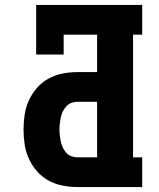

<svg xmlns="http://www.w3.org/2000/svg" viewBox="-20 -755 640 775"><path d="M292 0Q262 0 232 -6Q202 -12 175.5 -26.5Q149 -41 129 -64Q109 -87 96.5 -114.5Q84 -142 79.5 -172Q75 -202 75 -232Q75 -262 79.5 -292Q84 -322 96.5 -349.5Q109 -377 129 -400Q149 -423 175.5 -437.5Q202 -452 232 -458Q262 -464 292 -464H372V-615H237V-535H126V-735H554V-615H517V-120H554V0ZM292 -120H372V-344H292Q279 -344 267.5 -339.5Q256 -335 247.5 -325.5Q239 -316 233.5 -305Q228 -294 225.5 -281.5Q223 -269 221.5 -256.5Q220 -244 220 -232Q220 -220 221.5 -207.5Q223 -195 225.5 -183Q228 -171 233.5 -159.5Q239 -148 247.5 -138.5Q256 -129 267.5 -124.5Q279 -120 292 -120Z"/></svg>

Font: Iosevka Etoile Heavy
Style: Regular
Weight: 900
Designer: Belleve Invis
Foundry: Belleve Invis
Version: Version 22.1.2; ttfautohint (v1.8.4)